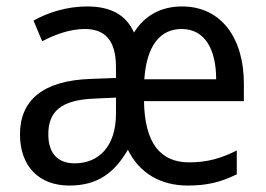

<svg xmlns="http://www.w3.org/2000/svg" viewBox="-20 -566 825 596"><path d="M545 -546C479 -546 428 -517 396 -465C371 -520 324 -546 250 -546C188 -546 128 -527 84 -502L111 -438C153 -460 199 -476 243 -476C304 -476 340 -443 340 -358V-324L261 -321C115 -316 42 -256 42 -149C42 -49 102 10 195 10C284 10 335 -30 377 -101C413 -28 479 10 563 10C623 10 667 -1 715 -25V-99C668 -75 624 -62 567 -62C477 -62 429 -123 427 -252H737V-307C737 -446 668 -546 545 -546ZM544 -476C617 -476 651 -411 651 -320H428C435 -423 476 -476 544 -476ZM274 -260 340 -263V-213C340 -111 286 -59 212 -59C162 -59 130 -87 130 -149C130 -219 168 -256 274 -260Z"/></svg>

Font: Noto Sans Arabic SemCond
Style: Regular
Weight: 400
Width: 4
Designer: Monotype Design Team, Nadine Chahine, Nizar Qandah and Khaled Hosny
Foundry: Monotype Imaging Inc.
Version: Version 2.012